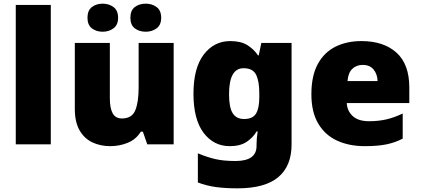

<svg xmlns="http://www.w3.org/2000/svg" viewBox="-20 -787 2294 1047"><path d="M257 0H66V-760H257Z M927 -553V0H783L759 -69H748Q722 -27 677 -8.5Q632 10 581 10Q527 10 483 -11Q439 -32 413.5 -77Q388 -122 388 -193V-553H579V-251Q579 -197 594.5 -169Q610 -141 645 -141Q699 -141 717.5 -185Q736 -229 736 -311V-553ZM457 -690Q457 -730 481 -748.5Q505 -767 540 -767Q574 -767 599 -748.5Q624 -730 624 -690Q624 -651 599 -632.5Q574 -614 540 -614Q505 -614 481 -632.5Q457 -651 457 -690ZM691 -690Q691 -730 715 -748.5Q739 -767 775 -767Q809 -767 834 -748.5Q859 -730 859 -690Q859 -651 834 -632.5Q809 -614 775 -614Q739 -614 715 -632.5Q691 -651 691 -690Z M1236 -563Q1294 -563 1329.5 -540.5Q1365 -518 1387 -485H1391L1405 -553H1570V1Q1570 118 1497.5 179Q1425 240 1275 240Q1208 240 1157 233Q1106 226 1059 208V49Q1109 70 1154 80.5Q1199 91 1264 91Q1379 91 1379 9V-1Q1379 -30 1385 -70H1379Q1360 -37 1325 -13.5Q1290 10 1233 10Q1145 10 1090 -63Q1035 -136 1035 -276Q1035 -416 1091 -489.5Q1147 -563 1236 -563ZM1308 -415Q1229 -415 1229 -273Q1229 -201 1249 -169.5Q1269 -138 1311 -138Q1358 -138 1376 -167.5Q1394 -197 1394 -256V-279Q1394 -344 1376.5 -379.5Q1359 -415 1308 -415Z M1951 -563Q2072 -563 2142 -500Q2212 -437 2212 -310V-225H1871Q1873 -182 1903.5 -154Q1934 -126 1992 -126Q2044 -126 2087 -136Q2130 -146 2176 -168V-31Q2136 -10 2088.5 0Q2041 10 1969 10Q1885 10 1819.5 -19.5Q1754 -49 1716 -112Q1678 -175 1678 -273Q1678 -373 1712.5 -437Q1747 -501 1808.5 -532Q1870 -563 1951 -563ZM1958 -433Q1924 -433 1901.5 -412Q1879 -391 1875 -345H2039Q2038 -382 2017.5 -407.5Q1997 -433 1958 -433Z"/></svg>

Font: Noto Sans Cherokee Black
Style: Regular
Weight: 900
Designer: Monotype Design Team
Foundry: Monotype Imaging Inc.
Version: Version 2.001; ttfautohint (v1.8.4.7-5d5b)